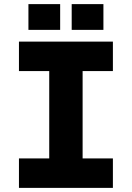

<svg xmlns="http://www.w3.org/2000/svg" viewBox="-20 -912 640 932"><path d="M72 0V-143H219V-567H72V-710H528V-567H381V-143H528V0ZM118 -767V-892H272V-767ZM328 -767V-892H482V-767Z"/></svg>

Font: Geist Mono ExtraBold
Style: Regular
Weight: 800
Monospace: yes
Designer: Basement.studio, Andrés Briganti, Mateo Zaragoza
Foundry: Basement.studio, Vercel, Andrés Briganti, Guido Ferreyra, Mateo Zaragoza
Version: Version 1.500; ttfautohint (v1.8.4.7-5d5b)